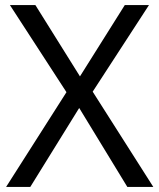

<svg xmlns="http://www.w3.org/2000/svg" viewBox="-20 -734 626 754"><path d="M582 0H480L291 -310L99 0H4L241 -372L19 -714H119L294 -434L470 -714H565L344 -374Z"/></svg>

Font: Noto Sans Bengali UI
Style: Regular
Weight: 400
Designer: Jelle Bosma - Monotype Design Team
Foundry: Monotype Imaging Inc.
Version: Version 2.003; ttfautohint (v1.8.4.7-5d5b)